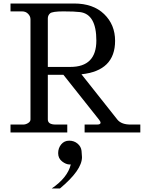

<svg xmlns="http://www.w3.org/2000/svg" viewBox="-20 -756 861 1096"><path d="M448 141Q448 215 322 320H275Q366 258 384 183Q381 183 378 183Q357 183 334.5 165.5Q312 148 312 118.5Q312 89 329.5 68Q347 47 375 47Q403 47 423 64Q443 81 445.5 105.5Q448 130 448 141ZM725 -45H781V0H463V-45H533Q554 -45 554 -55Q554 -62 546 -72L342 -329H253V-74Q253 -45 298 -45H364V0H40V-45H112Q127 -45 140.5 -53.5Q154 -62 154 -74V-646Q154 -663 140.5 -677Q127 -691 106 -691H40V-736H403Q512 -736 574.5 -675.5Q637 -615 637 -523Q637 -352 445 -332L651 -72Q674 -45 725 -45ZM253 -651V-374H382Q530 -374 530 -524.5Q530 -675 437 -687Q406 -691 342 -691Q278 -691 265.5 -679.5Q253 -668 253 -651Z"/></svg>

Font: Sawarabi Mincho
Style: Regular
Weight: 400
Version: Version 1.00